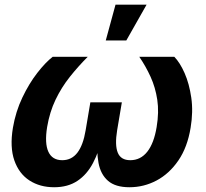

<svg xmlns="http://www.w3.org/2000/svg" viewBox="-20 -787 873 815"><path d="M209.6 7.8Q149.6 7.8 105.1 -20.9Q60.6 -49.7 40.9 -106Q21.2 -162.3 34.8 -244.7Q46.5 -313.3 74.9 -372.9Q103.3 -432.5 138.1 -477.3Q173 -522.2 203.6 -545.9H352.4Q311.7 -505.1 276.3 -460.6Q240.9 -416 215.8 -363.8Q190.8 -311.5 180.1 -248.1Q168.8 -178.5 185.4 -142.7Q201.9 -107 244.2 -107Q284.2 -107 308.7 -139.2Q333.2 -171.4 343.5 -233.9L363.5 -352.5H497.2L477.2 -233.9Q466.9 -171.4 479.8 -139.2Q492.7 -107 533.1 -107Q576.7 -107 605.2 -143Q633.6 -179 644.9 -247.8Q655.5 -311.3 647.6 -363.6Q639.7 -415.8 619.3 -460.7Q598.9 -505.6 571.2 -545.9H719.9Q743.7 -521.7 763.6 -476.7Q783.5 -431.6 792 -372.1Q800.5 -312.6 789.1 -244.7Q775.7 -162.3 737.3 -106Q698.8 -49.7 644.7 -20.9Q590.6 7.8 529.5 7.8Q469.8 7.8 438.5 -19.5Q407.1 -46.9 398.1 -95.7Q389 -144.6 395.3 -208.9H415.4Q400.5 -143.9 374.8 -95.1Q349.1 -46.2 308.6 -19.2Q268.2 7.8 209.6 7.8ZM428.9 -615.1 470.3 -767.1H602.2L516.1 -615.1Z"/></svg>

Font: Inter Variable
Style: Italic
Weight: 400
Italic angle: -9.39999°
Designer: Rasmus Andersson
Foundry: rsms
Version: Version 4.001;git-9221beed3